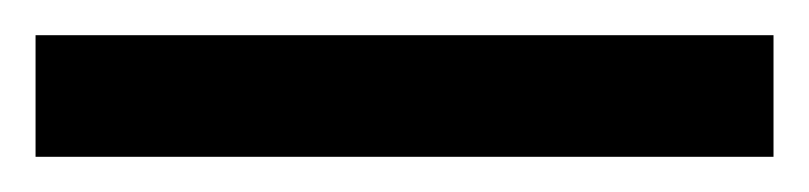

<svg xmlns="http://www.w3.org/2000/svg" viewBox="-22 70 455 108"><path d="M413.1 158.2H-2V89.8H413.1Z"/></svg>

Font: WenQuanYi Micro Hei
Style: Regular
Weight: 400
Foundry: Ascender Corporation
Version: Version 0.2.0-beta